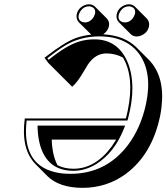

<svg xmlns="http://www.w3.org/2000/svg" viewBox="-20 -820 787 908"><path d="M531.7 -752Q538.1 -782.2 568.8 -795.4Q579.6 -799.8 589.8 -799.8Q606.9 -799.3 617.7 -789.1L674.3 -732.4Q688.5 -717.3 684.6 -695.3Q678.2 -665 647.5 -651.9Q636.2 -647.5 626 -647.5Q608.9 -647.9 598.1 -658.7L542 -714.8Q527.8 -730.5 531.7 -752ZM342.8 -752Q349.1 -782.2 379.9 -795.4Q390.6 -799.8 400.9 -799.8Q418 -799.3 428.7 -789.1L485.4 -732.4Q499.5 -717.3 495.1 -695.3Q489.3 -672.4 468.3 -657.7Q568.4 -652.3 625.5 -595.7L682.1 -539.1Q761.2 -460 743.7 -312Q741.2 -290.5 736.8 -269.5Q698.7 -89.4 575.2 2.4Q484.9 68.4 370.1 68.4Q260.3 67.9 204.1 12.7L147.9 -43.9Q78.1 -114.7 97.2 -259.8H575.2Q578.6 -271 584 -296.9Q616.7 -454.1 561.5 -547.9Q526.4 -566.9 483.4 -567.4Q430.7 -567.4 395 -513.7Q388.7 -503.9 376.5 -482.9Q345.2 -429.2 321.3 -409.7L264.6 -466.3L208 -522.9L190.4 -546.9Q284.2 -620.1 337.4 -639.6Q372.6 -652.3 411.6 -656.2Q410.2 -657.7 409.2 -658.7L352.5 -714.8Q338.9 -730.5 342.8 -752ZM529.3 -159.7H224.6Q227.1 -85.4 252 -38.6Q285.2 -22 327.6 -22Q430.7 -22 508.3 -127.4Q519.5 -143.6 529.3 -159.7ZM157.7 -215.8V-226.1H571.8L566.4 -212.4Q521.5 -98.6 435.5 -44.4Q383.3 -12.2 327.6 -12.2Q205.1 -12.2 169.9 -132.3Q159.2 -169.9 157.7 -215.8ZM210 -537.1Q293.9 -605 352.5 -623Q388.7 -634.3 426.8 -633.8Q532.7 -633.8 579.6 -534.7Q606 -478 606 -402.3Q606 -350.6 593.8 -294.9Q587.9 -267.6 585 -257.3L582.5 -250H106Q82 -43.9 239.7 -5.9Q255.9 -2 272.5 0Q292.5 2 313.5 2Q481 2 584.5 -133.3Q646 -214.8 670.4 -328.1Q701.7 -474.6 639.2 -563.5Q595.7 -624 516.1 -641.6Q484.9 -647.9 449.7 -647.9Q357.9 -647.9 285.2 -603Q254.4 -584 204.1 -544.9ZM352.5 -750Q347.2 -725.1 368.7 -716.3Q371.6 -715.3 374 -714.8Q377.9 -714.4 380.4 -713.9Q407.2 -713.9 423.3 -740.2Q427.2 -747.6 429.2 -753.9Q434.6 -780.3 411.6 -788.1Q409.2 -788.6 407.7 -789.6Q403.8 -790 400.9 -790Q374 -790 358.4 -763.7Q354 -756.3 352.5 -750ZM541.5 -750Q536.1 -723.6 559.1 -715.8Q561.5 -715.3 563 -714.8Q566.9 -714.4 569.8 -713.9Q596.7 -713.9 612.3 -740.2Q616.2 -747.6 618.2 -753.9Q623.5 -780.3 600.6 -788.1Q598.1 -788.6 596.7 -789.6Q593.3 -790 589.8 -790Q563 -790 547.4 -763.7Q543 -756.3 541.5 -750Z"/></svg>

Font: Linux Biolinum Shadow O
Style: Italic
Weight: 400
Italic angle: -12°
Designer: Philipp H. Poll
Foundry: Philipp H. Poll
Version: Version 0.6.2